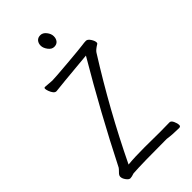

<svg xmlns="http://www.w3.org/2000/svg" viewBox="-272 -969 1044 1044"><g transform="rotate(-45 250.0 -446.5)"><path d="M245.5 -815.5Q231 -835 231 -853Q231 -871 241 -883Q251 -895 270 -895Q289 -895 303.5 -876.5Q318 -858 318 -839Q318 -820 308 -808Q298 -796 279 -796Q260 -796 245.5 -815.5ZM447 -4Q398 -4 357 -10Q168 -10 97 -5Q77 2 66.5 2Q56 2 44.5 -13.5Q33 -29 33 -43Q33 -54 46 -66Q58 -78 62 -84Q203 -363 367 -641Q146 -621 117 -617Q107 -617 99.5 -626.5Q92 -636 87 -649.5Q82 -663 82 -671Q83 -678 89 -678Q141 -674 141 -674Q162 -674 267 -683Q372 -692 391.5 -695Q411 -698 423.5 -698Q436 -698 447.5 -680.5Q459 -663 459 -650Q459 -644 455 -642Q427 -625 419 -612Q249 -342 112 -58Q161 -63 241 -63Q321 -63 356 -62Q418 -62 432 -63Q443 -63 451 -46Q459 -29 459 -15Q459 -4 447 -4Z"/></g></svg>

Font: Moon Stars Kai T HW Light
Style: Regular
Weight: 300
Designer: GuiWonder
Version: Version 1.101